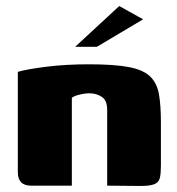

<svg xmlns="http://www.w3.org/2000/svg" viewBox="-20 -615 585 636"><path d="M83 0Q39 0 39 -45V-377Q70 -386 134 -394Q198 -402 275 -402Q358 -402 406 -393Q454 -384 477 -362Q500 -340 506.5 -303Q513 -266 513 -209V-66Q513 -40 509.5 -25.5Q506 -11 491.5 -5Q477 1 445 1L335 0V-252Q335 -282 317.5 -294Q300 -306 275 -306Q266 -306 255 -304Q244 -302 234 -299Q224 -296 218 -291V0ZM229 -460 375 -595 454 -551 301 -460Z"/></svg>

Font: Genos ExtraBold
Style: Regular
Weight: 800
Designer: Robert E. Leuschke
Foundry: Robert E. Leuschke
Version: Version 1.010